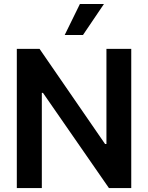

<svg xmlns="http://www.w3.org/2000/svg" viewBox="-20 -955 752 975"><path d="M646.5 0H533.2L198.2 -483.4H192.4V0H65.4V-707H180.7L513.7 -223.6H520.5V-707H646.5ZM385.7 -934.6H507.8L401.4 -777.3H308.6Z"/></svg>

Font: Pretendard JP SemiBold
Style: Regular
Weight: 600
Designer: Base glyphs from Inter by Rasmus Andersson; Hangeul glyphs from Noto Sans CJK(Source Han Sans) by Jang Soo-young and Kan
Foundry: Kil Hyung-jin
Version: Version 1.309